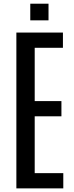

<svg xmlns="http://www.w3.org/2000/svg" viewBox="-20 -1039 409 1059"><path d="M70.3 0H329.1V-84H171.4V-397.5H318.8V-481.4H171.4V-775.4H327.1V-859.4H70.3ZM147 -926.8H247.6V-1018.6H147Z"/></svg>

Font: Antonio
Style: Regular
Weight: 400
Designer: Vernon Adams
Foundry: Vernon Adams
Version: Version 1.002